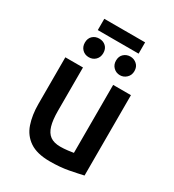

<svg xmlns="http://www.w3.org/2000/svg" viewBox="-195 -922 951 1047"><g transform="rotate(30 280.0 -399.0)"><path d="M282 12Q201 12 155 -19Q109 -50 90.5 -104.5Q72 -159 72 -229V-522H183V-249Q183 -192 193.5 -156Q204 -120 227.5 -103Q251 -86 291 -86Q314 -86 338 -89Q362 -92 373 -94V-522H485V-16Q451 -8 399 2Q347 12 282 12ZM151 -739V-810H408V-739ZM182 -586Q157 -586 140.5 -602.5Q124 -619 124 -645Q124 -672 140.5 -687.5Q157 -703 182 -703Q207 -703 223.5 -687.5Q240 -672 240 -645Q240 -619 223.5 -602.5Q207 -586 182 -586ZM378 -586Q354 -586 337 -602.5Q320 -619 320 -645Q320 -672 337 -687.5Q354 -703 378 -703Q401 -703 418.5 -687.5Q436 -672 436 -645Q436 -619 418.5 -602.5Q401 -586 378 -586Z"/></g></svg>

Font: Ubuntu Sans Mono Medium
Style: Regular
Weight: 500
Monospace: yes
Designer: Dalton Maag Ltd
Foundry: Dalton Maag Ltd
Version: Version 1.006